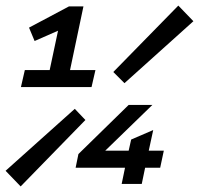

<svg xmlns="http://www.w3.org/2000/svg" viewBox="-30 -659 713 688"><path d="M45 -347 59 -408H148L178 -549L94 -512L74 -560L217 -636H269L221 -408H312L298 -347ZM416 -361 376 -401 609 -639 663 -583ZM44 9 -10 -47 238 -269 276 -229ZM406 0 418 -58H241L251 -107L431 -283H516L347 -119H431L440 -159L519 -193L503 -119H557L544 -58H490L478 0Z"/></svg>

Font: Sometype Mono SemiBold
Style: Italic
Weight: 600
Italic angle: -12°
Designer: Ryoichi Tsunekawa
Foundry: Dharma Type
Version: Version 1.001